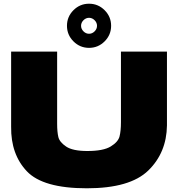

<svg xmlns="http://www.w3.org/2000/svg" viewBox="-20 -1005 960 1035"><path d="M632 -727H880V-329Q878 -182 779.5 -86Q681 10 448 10Q212 10 125 -81.5Q38 -173 40 -322V-727H288V-338Q288 -294 294.5 -266.5Q301 -239 336.5 -215Q372 -191 451 -191Q537 -191 577 -215.5Q617 -240 624.5 -270Q632 -300 632 -347ZM341 -866Q341 -915 376 -950Q411 -985 460 -985Q509 -985 544 -950Q579 -915 579 -866Q579 -817 544 -782Q509 -747 460 -747Q411 -747 376 -782Q341 -817 341 -866ZM503 -866Q503 -883 490 -896Q477 -909 460 -909Q443 -909 430 -896Q417 -883 417 -866Q417 -849 430 -836Q443 -823 460 -823Q477 -823 490 -836Q503 -849 503 -866Z"/></svg>

Font: Dela Gothic One
Style: Regular
Weight: 400
Designer: aratakana
Foundry: aratakana
Version: Version 1.004